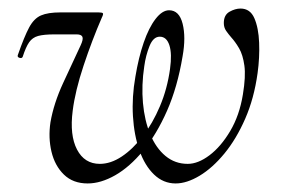

<svg xmlns="http://www.w3.org/2000/svg" viewBox="-20 -416 658 449"><path d="M185 13Q150.8 13 129.5 -7.7Q108.2 -28.4 100.4 -61.2Q92.6 -94 98 -130Q105.6 -174.2 127.7 -222Q149.8 -269.8 168.6 -310Q175.2 -324.2 172.7 -329.9Q170.2 -335.6 159.2 -335.6H108Q82.4 -335.6 69.1 -331.9Q55.8 -328.2 48.1 -317.1Q40.4 -306 33 -283Q31 -279 25.4 -280.8Q19.8 -282.6 21.8 -287.6Q36.8 -330.6 48.1 -351.7Q59.4 -372.8 75.8 -379.9Q92.2 -387 121.2 -387H210.2Q219 -387 220.6 -385Q222.2 -383 218.2 -375Q195.2 -322 175.5 -262.7Q155.8 -203.4 150 -157Q142.6 -99.8 160.1 -66.3Q177.6 -32.8 213.4 -32.8Q239 -32.8 264.8 -50Q290.6 -67.2 313.8 -97.3Q337 -127.4 354.1 -167.8Q371.2 -208.2 377.6 -254.6Q382.6 -290.2 376.1 -310.2Q369.6 -330.2 353.6 -330.2Q338.4 -330.2 329.6 -308.2Q320.8 -286.2 317.4 -261.2Q310.6 -216.4 314.3 -175.2Q318 -134 331.4 -101.8Q344.8 -69.6 367.1 -51.2Q389.4 -32.8 419 -32.8Q443.2 -32.8 469.9 -52.9Q496.6 -73 518.3 -109.5Q540 -146 548 -195Q555 -237.4 551.5 -262.6Q548 -287.8 539.2 -302.9Q530.4 -318 520.6 -328.8Q513.8 -336.6 508.6 -344.2Q503.4 -351.8 503.4 -362.2Q503.4 -381 516.7 -388.5Q530 -396 542.4 -396Q565 -396 574.8 -373.5Q584.6 -351 586 -316.3Q587.4 -281.6 582.4 -245.2Q574.2 -185.8 553.4 -138.3Q532.6 -90.8 504.8 -57Q477 -23.2 446.9 -5.1Q416.8 13 390.8 13Q362 13 340.3 -7.8Q318.6 -28.6 306.1 -64.1Q293.6 -99.6 290.9 -144.3Q288.2 -189 296.6 -236.6Q304 -281.4 316 -316.3Q328 -351.2 343.7 -371.6Q359.4 -392 375.4 -392Q399.2 -392 407.1 -360.4Q415 -328.8 407 -284.4Q395 -212.2 370.6 -156.9Q346.2 -101.6 314.7 -63.5Q283.2 -25.4 249.5 -6.2Q215.8 13 185 13Z"/></svg>

Font: Cormorant Garamond Light
Style: Italic
Weight: 300
Italic angle: -10°
Designer: Christian Thalmann (Catharsis Fonts)
Foundry: Catharsis Fonts
Version: Version 4.001